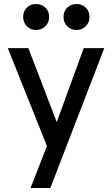

<svg xmlns="http://www.w3.org/2000/svg" viewBox="-20 -741 561 961"><path d="M215 -10 19 -500H122L264 -130L399 -500H502L232 200H133ZM161 -591Q133 -591 114.5 -609.5Q96 -628 96 -656Q96 -685 114.5 -703Q133 -721 161 -721Q188 -721 207 -703Q226 -685 226 -656Q226 -628 207 -609.5Q188 -591 161 -591ZM363 -591Q335 -591 316.5 -609.5Q298 -628 298 -656Q298 -685 316.5 -703Q335 -721 363 -721Q390 -721 409 -703Q428 -685 428 -656Q428 -628 409 -609.5Q390 -591 363 -591Z"/></svg>

Font: NT Somic Medium
Style: Regular
Weight: 500
Designer: Ravid Balaliev — lead type designer, mastering
Michael Voronin — secret advisor, marketing
Ivan Kovalenko — best boy
Foundry: NT Type
Version: Version 0.7